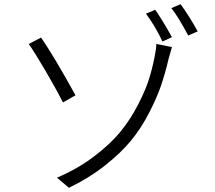

<svg xmlns="http://www.w3.org/2000/svg" viewBox="-20 -849 1017 910"><path d="M250 -6.8Q346.7 -47.9 424.8 -106.9Q502.9 -166 550.3 -224.1Q597.7 -282.2 633.3 -351.1Q668.9 -419.9 685.1 -470.7Q701.2 -521.5 711.9 -575.2Q721.7 -622.1 720.7 -640.6L794.9 -626Q793 -620.1 778.3 -567.4Q762.7 -500 742.7 -441.9Q722.7 -383.8 685.5 -312Q648.4 -240.2 600.1 -181.6Q551.8 -123 476.1 -63.5Q400.4 -3.9 306.6 41ZM116.2 -640.6 174.8 -670.9Q235.4 -583 337.9 -397.5L278.3 -363.3Q248 -423.8 196.3 -512.2Q144.5 -600.6 116.2 -640.6ZM671.9 -784.2 715.8 -802.7Q751 -752 794.9 -672.9L750 -652.3Q717.8 -721.7 671.9 -784.2ZM792 -810.5 835.9 -829.1Q877.9 -771.5 917 -700.2L872.1 -680.7Q824.2 -770.5 792 -810.5Z"/></svg>

Font: Min Sans Light
Style: Regular
Weight: 300
Designer: Jinseong-Kim, NotoSansCJK, Nunito
Foundry: Jinseong-Kim
Version: Version 1.400;Glyphs 3.1.2 (3151)